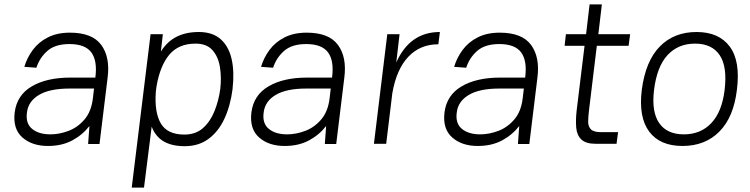

<svg xmlns="http://www.w3.org/2000/svg" viewBox="-20 -656 3421 876"><path d="M199 10Q126 10 82 -29Q38 -68 47 -143Q57 -222 125 -262Q193 -302 301 -302H415Q425 -378 397 -416.5Q369 -455 297 -455Q232 -455 196.5 -424Q161 -393 146 -347L91 -351Q103 -392 129.5 -428Q156 -464 198.5 -485.5Q241 -507 299 -507Q401 -507 442 -451Q483 -395 471 -302L434 1H382L388 -81Q356 -40 309 -15Q262 10 199 10ZM210 -43Q251 -43 293 -59Q335 -75 366 -111.5Q397 -148 404 -209L409 -252H297Q207 -252 158 -223Q109 -194 103 -143Q96 -93 126.5 -68Q157 -43 210 -43Z M637 200H581L667 -500H723L714 -421Q743 -467 786 -488.5Q829 -510 887 -510Q950 -510 987 -477Q1024 -444 1037 -385.5Q1050 -327 1041 -250V-249Q1031 -172 1003.5 -113.5Q976 -55 931 -22Q886 11 823 11Q765 11 727.5 -10.5Q690 -32 672 -78ZM872 -457Q795 -457 752.5 -406.5Q710 -356 694 -261L691 -238Q684 -143 714 -92.5Q744 -42 821 -42Q873 -42 906.5 -72Q940 -102 959 -150Q978 -198 985 -250Q991 -302 983.5 -349.5Q976 -397 949.5 -427Q923 -457 872 -457Z M1279 10Q1206 10 1162 -29Q1118 -68 1127 -143Q1137 -222 1205 -262Q1273 -302 1381 -302H1495Q1505 -378 1477 -416.5Q1449 -455 1377 -455Q1312 -455 1276.5 -424Q1241 -393 1226 -347L1171 -351Q1183 -392 1209.5 -428Q1236 -464 1278.5 -485.5Q1321 -507 1379 -507Q1481 -507 1522 -451Q1563 -395 1551 -302L1514 1H1462L1468 -81Q1436 -40 1389 -15Q1342 10 1279 10ZM1290 -43Q1331 -43 1373 -59Q1415 -75 1446 -111.5Q1477 -148 1484 -209L1489 -252H1377Q1287 -252 1238 -223Q1189 -194 1183 -143Q1176 -93 1206.5 -68Q1237 -43 1290 -43Z M1686 0 1747 -500H1803L1788 -371Q1850 -510 1987 -510L1980 -454Q1897 -454 1843 -397Q1789 -340 1770 -231L1742 0Z M2160 10Q2087 10 2043 -29Q1999 -68 2008 -143Q2018 -222 2086 -262Q2154 -302 2262 -302H2376Q2386 -378 2358 -416.5Q2330 -455 2258 -455Q2193 -455 2157.5 -424Q2122 -393 2107 -347L2052 -351Q2064 -392 2090.5 -428Q2117 -464 2159.5 -485.5Q2202 -507 2260 -507Q2362 -507 2403 -451Q2444 -395 2432 -302L2395 1H2343L2349 -81Q2317 -40 2270 -15Q2223 10 2160 10ZM2171 -43Q2212 -43 2254 -59Q2296 -75 2327 -111.5Q2358 -148 2365 -209L2370 -252H2258Q2168 -252 2119 -223Q2070 -194 2064 -143Q2057 -93 2087.5 -68Q2118 -43 2171 -43Z M2562 -500H2654L2670 -636H2726L2710 -500H2855L2848 -447H2703L2667 -150Q2664 -124 2663.5 -102Q2663 -80 2675.5 -66.5Q2688 -53 2722 -53H2800L2793 0H2697Q2653 0 2632.5 -19.5Q2612 -39 2609 -73.5Q2606 -108 2611 -152L2647 -447H2556Z M2908 -245Q2925 -377 2990 -443.5Q3055 -510 3158 -510Q3260 -510 3309.5 -443.5Q3359 -377 3342 -245Q3327 -121 3262 -55.5Q3197 10 3094 10Q2991 10 2942 -55.5Q2893 -121 2908 -245ZM3100 -43Q3177 -43 3225.5 -94.5Q3274 -146 3286 -245Q3299 -352 3263.5 -404.5Q3228 -457 3151 -457Q3074 -457 3025.5 -404.5Q2977 -352 2964 -245Q2952 -146 2987.5 -94.5Q3023 -43 3100 -43Z"/></svg>

Font: Haskoy Light
Style: Italic
Weight: 300
Designer: Ertekin Erdin
Foundry: Ertekin Erdin
Version: Version 2.000; ttfautohint (v1.8.4.7-5d5b)